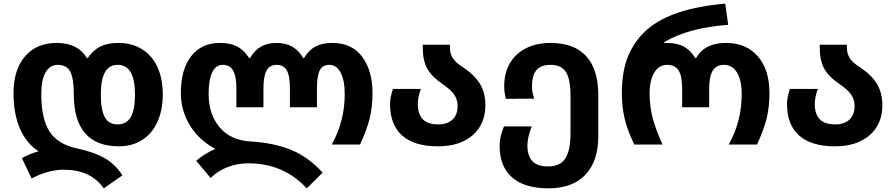

<svg xmlns="http://www.w3.org/2000/svg" viewBox="-20 -791 4892 1051"><path d="M327 138Q285 138 239.5 151Q194 164 153 186L100 75Q137 53 191 37Q125 -5 89.5 -86.5Q54 -168 54 -281Q54 -409 117 -482.5Q180 -556 290 -556Q406 -556 456 -473H460Q490 -517 529.5 -536.5Q569 -556 627 -556Q702 -556 757 -522Q812 -488 841.5 -424.5Q871 -361 871 -274Q871 -188 841.5 -123.5Q812 -59 757.5 -24.5Q703 10 631 10Q508 10 446 -61.5Q384 -133 384 -274Q384 -362 364.5 -399Q345 -436 296 -436Q253 -436 229.5 -394.5Q206 -353 206 -276Q206 -140 251.5 -70.5Q297 -1 400 21Q498 42 556 76.5Q614 111 650 169L548 240Q511 188 457 163Q403 138 327 138ZM719 -274Q719 -436 624 -436Q577 -436 554.5 -395.5Q532 -355 532 -274Q532 -188 554 -149Q576 -110 623 -110Q673 -110 696 -150.5Q719 -191 719 -274Z M1339 103Q1280 103 1226.5 123.5Q1173 144 1133 183L1054 89Q1103 48 1159 24Q1071 -22 1020.5 -103.5Q970 -185 970 -281Q970 -411 1026.5 -483.5Q1083 -556 1184 -556Q1239 -556 1277 -537Q1315 -518 1344 -473H1349Q1373 -516 1409 -536Q1445 -556 1494 -556Q1593 -556 1640 -473H1644Q1670 -517 1707 -536.5Q1744 -556 1799 -556Q1906 -556 1962.5 -480.5Q2019 -405 2019 -281Q2019 -205 2003.5 -142.5Q1988 -80 1951 0H1796Q1867 -127 1867 -276Q1867 -351 1844.5 -393.5Q1822 -436 1783 -436Q1746 -436 1730.5 -406.5Q1715 -377 1715 -305V-204H1567V-305Q1567 -377 1549.5 -406.5Q1532 -436 1494 -436Q1457 -436 1439.5 -405.5Q1422 -375 1422 -305V-204H1274V-305Q1274 -372 1256.5 -404Q1239 -436 1199 -436Q1161 -436 1141.5 -394.5Q1122 -353 1122 -278Q1122 -165 1182.5 -94Q1243 -23 1349 -17Q1481 -9 1575 30Q1669 69 1746 154L1659 240Q1533 103 1339 103Z M2115 -222Q2115 -257 2131 -304H2284Q2276 -285 2271.5 -262Q2267 -239 2267 -223Q2267 -166 2294.5 -138Q2322 -110 2379 -110Q2429 -110 2457 -136.5Q2485 -163 2485 -211Q2485 -245 2467 -272Q2449 -299 2405 -329Q2342 -372 2318 -416.5Q2294 -461 2294 -535V-546H2443V-530Q2443 -497 2458.5 -473Q2474 -449 2508 -427Q2575 -384 2606 -334Q2637 -284 2637 -216Q2637 -111 2567 -50.5Q2497 10 2377 10Q2248 10 2181.5 -49Q2115 -108 2115 -222Z M2715 8Q2715 -45 2739 -99H2891Q2881 -76 2874 -47.5Q2867 -19 2867 4Q2867 62 2894 91Q2921 120 2980 120Q3046 120 3074.5 76.5Q3103 33 3103 -63V-265Q3103 -357 3078 -396.5Q3053 -436 2993 -436Q2941 -436 2916.5 -407Q2892 -378 2892 -317Q2892 -289 2904 -251L2749 -250Q2740 -286 2740 -320Q2740 -391 2771 -444.5Q2802 -498 2859.5 -527Q2917 -556 2994 -556Q3122 -556 3188.5 -484Q3255 -412 3255 -268V-45Q3255 91 3184.5 165.5Q3114 240 2982 240Q2852 240 2783.5 180.5Q2715 121 2715 8Z M3384 -281Q3384 -403 3419.5 -486.5Q3455 -570 3522 -629Q3656 -746 3950 -771L3966 -655Q3747 -639 3615 -560V-556H3629Q3686 -556 3723 -536Q3760 -516 3786 -473H3790Q3837 -556 3954 -556Q4065 -556 4128.5 -482.5Q4192 -409 4192 -281Q4192 -205 4176.5 -142.5Q4161 -80 4124 0H3969Q4040 -126 4040 -276Q4040 -351 4014.5 -393.5Q3989 -436 3943 -436Q3901 -436 3881.5 -404.5Q3862 -373 3862 -305V-204H3714V-305Q3714 -375 3694.5 -405.5Q3675 -436 3632 -436Q3587 -436 3561.5 -394Q3536 -352 3536 -278Q3536 -209 3553 -144Q3570 -79 3607 0H3452Q3414 -79 3399 -142.5Q3384 -206 3384 -281Z M4288 -222Q4288 -257 4304 -304H4457Q4449 -285 4444.5 -262Q4440 -239 4440 -223Q4440 -166 4467.5 -138Q4495 -110 4552 -110Q4602 -110 4630 -136.5Q4658 -163 4658 -211Q4658 -245 4640 -272Q4622 -299 4578 -329Q4515 -372 4491 -416.5Q4467 -461 4467 -535V-546H4616V-530Q4616 -497 4631.5 -473Q4647 -449 4681 -427Q4748 -384 4779 -334Q4810 -284 4810 -216Q4810 -111 4740 -50.5Q4670 10 4550 10Q4421 10 4354.5 -49Q4288 -108 4288 -222Z"/></svg>

Font: Noto Sans Georgian
Style: Regular
Weight: 600
Designer: Monotype Design team
Foundry: Monotype Imaging Inc.
Version: Version 1.000